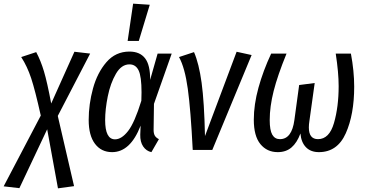

<svg xmlns="http://www.w3.org/2000/svg" viewBox="-87 -820 2004 1050"><path d="M229 -186 318 198 230 210 171 -113 19 209 -67 199 136 -188Q105 -327 83.5 -392Q62 -457 29 -508L111 -535Q136 -488 153.5 -429.5Q171 -371 193 -254L320 -537L406 -527Z M734 -383 775 -527H852L755 -252L753 -110Q753 -90 759.5 -78.5Q766 -67 782 -59L741 12Q713 6 696 -19Q679 -44 680 -84L682 -133Q626 12 526 12Q467 12 432.5 -33.5Q398 -79 398 -164Q398 -250 421.5 -336Q445 -422 495 -480Q545 -538 621 -538Q678 -538 706.5 -501Q735 -464 734 -383ZM488 -163Q488 -58 542 -58Q578 -58 613.5 -103.5Q649 -149 686 -269Q687 -286 687 -315Q687 -402 671 -435Q655 -468 621 -468Q577 -468 547 -416.5Q517 -365 502.5 -293.5Q488 -222 488 -163ZM641 -800 732 -794 672 -596H611Z M1034 -76 1207 -537 1289 -519 1074 0H967Q956 -219 940 -334.5Q924 -450 892 -508L974 -535Q1001 -473 1015.5 -368Q1030 -263 1034 -76Z M1301 -165Q1301 -248 1326.5 -340.5Q1352 -433 1396 -527H1480Q1431 -407 1409.5 -322Q1388 -237 1388 -163Q1388 -108 1402 -83.5Q1416 -59 1444 -59Q1509 -59 1523 -164L1549 -355L1634 -366L1605 -158Q1602 -139 1602 -123Q1602 -59 1652 -59Q1714 -59 1739.5 -147.5Q1765 -236 1765 -349Q1765 -423 1749 -527H1832Q1850 -431 1850 -346Q1850 -194 1804 -91Q1758 12 1657 12Q1612 12 1586 -15Q1560 -42 1556 -90Q1537 -39 1507 -13.5Q1477 12 1432 12Q1373 12 1337 -32Q1301 -76 1301 -165Z"/></svg>

Font: Fira Sans Extra Condensed
Style: Italic
Weight: 400
Width: 3
Italic angle: -8°
Designer: Carrois Corporate & Edenspiekermann AG
Foundry: Carrois Corporate GbR & Edenspiekermann AG
Version: Version 4.203